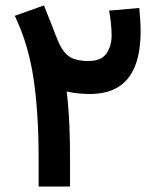

<svg xmlns="http://www.w3.org/2000/svg" viewBox="-20 -684 579 704"><path d="M379.9 -645C385.3 -617.2 389.2 -586.4 389.2 -553.2C389.2 -528.3 382.8 -506.3 370.6 -488.3C357.9 -469.7 335.9 -460.4 305.2 -460.4C270.5 -460.4 245.6 -466.8 230 -479.5C213.9 -491.7 199.7 -514.2 187.5 -546.4C168.9 -592.8 160.2 -618.2 141.1 -664.1L34.2 -626C66.9 -558.1 89.8 -482.4 102.5 -398.9C115.2 -315.4 121.6 -216.8 121.6 -103V0H236.8V-101.6C236.8 -178.2 234.9 -260.3 224.6 -348.6C254.4 -341.3 288.1 -339.4 309.1 -339.4C449.7 -339.4 495.6 -435.1 495.6 -569.8C495.6 -597.2 493.2 -627 490.7 -654.8Z"/></svg>

Font: Vazirmatn SemiBold
Style: Regular
Weight: 600
Designer: Saber Rastikerdar
Foundry: Saber Rastikerdar
Version: Version 33.003